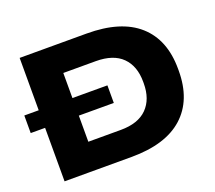

<svg xmlns="http://www.w3.org/2000/svg" viewBox="-110 -786 1044 934"><g transform="rotate(-20 412.0 -319.5)"><path d="M0 -277V-368L430 -367.5V-276.5ZM204.5 0V-141.5H417Q507.5 -141.5 553.5 -188Q599.5 -234.5 599.5 -316V-324.5Q599.5 -406 553.5 -451.8Q507.5 -497.5 417 -497.5H203.5V-639H421Q598 -639 689.2 -557.8Q780.5 -476.5 780.5 -325.5V-316Q780.5 -164 689.2 -82Q598 0 421 0ZM74.5 0V-639H249V0Z"/></g></svg>

Font: Anek Latin Expanded
Style: Bold
Weight: 700
Width: 7
Designer: Yesha Goshar
Foundry: Ek Type
Version: Version 1.003